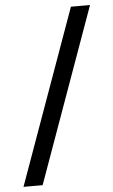

<svg xmlns="http://www.w3.org/2000/svg" viewBox="-55 -769 499 846"><g transform="rotate(-5 195.0 -346.0)"><path d="M14.2 40 291.5 -732.5H376L98.8 40Z"/></g></svg>

Font: Outfit Thin
Style: Regular
Weight: 100
Designer: Rodrigo Fuenzalida
Foundry: fragTYPE
Version: Version 1.000